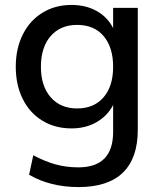

<svg xmlns="http://www.w3.org/2000/svg" viewBox="-20 -536 653 779"><path d="M539 -504V-9Q539 106 478.5 164.5Q418 223 299 223Q184 223 98 173L115 94Q162 119 205.5 131Q249 143 298 143Q439 143 439 -1V-110Q416 -66 372 -40.5Q328 -15 270 -15Q204 -15 152.5 -46Q101 -77 72.5 -134Q44 -191 44 -265Q44 -339 72.5 -396Q101 -453 152.5 -484.5Q204 -516 270 -516Q328 -516 372 -491.5Q416 -467 439 -422V-504ZM439 -265Q439 -344 400.5 -389.5Q362 -435 293 -435Q225 -435 185.5 -389.5Q146 -344 146 -265Q146 -187 185.5 -141.5Q225 -96 293 -96Q361 -96 400 -141Q439 -186 439 -265Z"/></svg>

Font: Muli SemiBold
Style: Regular
Weight: 600
Designer: Vernon Adams
Foundry: Vernon Adams
Version: Version 2.000